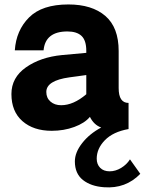

<svg xmlns="http://www.w3.org/2000/svg" viewBox="-20 -574 644 854"><path d="M558.1 134.8 604 199.2Q539.1 266.1 442.9 258.8Q384.8 254.9 348.9 226.6Q313 198.2 313 144Q313 104 345.5 62.5Q377.9 21 430.2 -6.8Q397.9 -18.1 379.9 -54.2Q356.9 -26.4 310.5 -9.3Q264.2 7.8 210 7.8Q128.9 7.8 79.8 -35.2Q30.8 -78.1 30.8 -155.8Q30.8 -229 95.5 -274.4Q160.2 -319.8 255.9 -329.1L363.8 -338.9V-348.1Q363.8 -394 342.8 -414.1Q321.8 -434.1 279.8 -434.1Q181.6 -434.1 173.8 -350.1H45.9Q51.8 -439 109.4 -496.6Q167 -554.2 284.2 -554.2Q389.2 -554.2 448.5 -503.2Q507.8 -452.1 507.8 -347.2V-182.1Q507.8 -116.2 551.8 -116.2V0Q482.9 12.2 446.5 49.6Q410.2 86.9 410.2 131.8Q410.2 156.7 425.5 172.4Q440.9 188 467.8 188Q493.7 188 518.8 172.9Q543.9 157.7 558.1 134.8ZM363.8 -154.8V-240.2L289.1 -230Q186 -215.8 186 -165Q186 -138.2 204.6 -122.1Q223.1 -106 252 -106Q306.6 -106 363.8 -154.8Z"/></svg>

Font: Oakes Grotesk
Style: Bold
Weight: 700
Designer: Samuel Oakes
Foundry: Samuel Oakes
Version: Version 1.0 | wf-rip DC20170320